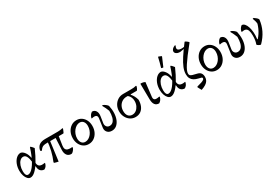

<svg xmlns="http://www.w3.org/2000/svg" viewBox="84 -1973 4910 3387"><g transform="rotate(-30 2538.5 -279.5)"><path d="M163 10Q131 10 105 -17Q79 -44 63.5 -90Q48 -136 48 -192Q48 -266 72 -326Q96 -386 136 -422Q176 -458 225 -458Q268 -449 302 -402Q336 -355 347 -288H377L327 -197Q315 -292 292 -333.5Q269 -375 228 -375Q192 -375 162 -345.5Q132 -316 114.5 -266.5Q97 -217 97 -156Q97 -56 152 -56Q177 -56 205 -75Q233 -94 261.5 -129.5Q290 -165 317.5 -214.5Q345 -264 370.5 -326Q396 -388 418 -459L431 -464Q447 -450 459 -436Q471 -422 484 -405Q425 -270 368.5 -177.5Q312 -85 260.5 -37.5Q209 10 163 10ZM443 8Q394 6 366.5 -26Q339 -58 338 -116L319 -128L366 -214L365 -193Q362 -125 396.5 -100.5Q431 -76 507 -91L510 -83Q495 -17 443 8Z M563 -302 545 -315 544 -322Q558 -389 601.5 -420.5Q645 -452 724 -452H986Q1030 -452 1081 -464L1089 -456Q1083 -437 1075 -419.5Q1067 -402 1058 -382L1049 -375H723Q680 -375 654 -369.5Q628 -364 610 -348.5Q592 -333 570 -302ZM730 13Q704 7 685 2.5Q666 -2 650 -8L645 -22Q725 -209 740 -420L786 -409ZM994 9Q938 10 908 -29.5Q878 -69 881 -139L894 -407H961L929 -197Q923 -155 935 -129Q947 -103 979.5 -93.5Q1012 -84 1065 -89L1071 -82Q1070 -66 1056 -44.5Q1042 -23 1024.5 -7Q1007 9 994 9Z M1348 12Q1291 12 1246.5 -17.5Q1202 -47 1176.5 -98.5Q1151 -150 1151 -216Q1151 -287 1179 -343Q1207 -399 1255.5 -431.5Q1304 -464 1365 -464Q1422 -464 1466 -434.5Q1510 -405 1535.5 -354Q1561 -303 1561 -236Q1561 -166 1533 -109.5Q1505 -53 1457 -20.5Q1409 12 1348 12ZM1315 -53Q1350 -53 1382 -71.5Q1414 -90 1438.5 -121Q1463 -152 1477.5 -192.5Q1492 -233 1492 -276Q1492 -332 1465.5 -365.5Q1439 -399 1393 -399Q1359 -399 1327.5 -380.5Q1296 -362 1271 -331Q1246 -300 1231 -260Q1216 -220 1216 -177Q1216 -120 1242.5 -86.5Q1269 -53 1315 -53Z M1820 13Q1761 13 1728.5 -23.5Q1696 -60 1703 -114L1728 -291Q1733 -322 1722 -339.5Q1711 -357 1685.5 -360.5Q1660 -364 1618 -354L1613 -362Q1622 -394 1638 -417.5Q1654 -441 1680 -457Q1730 -457 1755.5 -416Q1781 -375 1770 -307L1751 -184Q1744 -142 1765.5 -112Q1787 -82 1827 -82Q1869 -82 1897 -109.5Q1925 -137 1939 -189.5Q1953 -242 1952 -317Q1939 -352 1922.5 -386.5Q1906 -421 1887 -454L1900 -464Q1930 -451 1953.5 -433Q1977 -415 1991 -395Q2010 -311 2006 -237Q2002 -163 1978.5 -107Q1955 -51 1914.5 -19Q1874 13 1820 13Z M2303 12Q2245 12 2198 -18.5Q2151 -49 2123.5 -101.5Q2096 -154 2096 -220Q2096 -286 2124.5 -338.5Q2153 -391 2201.5 -421.5Q2250 -452 2311 -452H2470Q2507 -452 2530 -454.5Q2553 -457 2577 -464L2587 -456Q2581 -433 2574.5 -417.5Q2568 -402 2557 -387L2547 -380H2340Q2289 -380 2248.5 -355Q2208 -330 2185 -286.5Q2162 -243 2162 -188Q2162 -124 2191.5 -88Q2221 -52 2272 -52Q2315 -52 2349.5 -77.5Q2384 -103 2405 -146.5Q2426 -190 2426 -242Q2426 -291 2405.5 -330Q2385 -369 2349 -389L2442 -407L2421 -372Q2448 -343 2467 -306.5Q2486 -270 2497 -228Q2497 -157 2474 -103Q2451 -49 2407.5 -18.5Q2364 12 2303 12Z M2781 10Q2671 10 2669 -135L2665 -452L2674 -458Q2698 -457 2718 -452.5Q2738 -448 2758 -438L2725 -153Q2720 -107 2747.5 -92.5Q2775 -78 2842 -94L2847 -82Q2832 -22 2781 10Z M3021 10Q2989 10 2963 -17Q2937 -44 2921.5 -90Q2906 -136 2906 -192Q2906 -266 2930 -326Q2954 -386 2994 -422Q3034 -458 3083 -458Q3126 -449 3160 -402Q3194 -355 3205 -288H3235L3185 -197Q3173 -292 3150 -333.5Q3127 -375 3086 -375Q3050 -375 3020 -345.5Q2990 -316 2972.5 -266.5Q2955 -217 2955 -156Q2955 -56 3010 -56Q3035 -56 3063 -75Q3091 -94 3119.5 -129.5Q3148 -165 3175.5 -214.5Q3203 -264 3228.5 -326Q3254 -388 3276 -459L3289 -464Q3305 -450 3317 -436Q3329 -422 3342 -405Q3283 -270 3226.5 -177.5Q3170 -85 3118.5 -37.5Q3067 10 3021 10ZM3301 8Q3252 6 3224.5 -26Q3197 -58 3196 -116L3177 -128L3224 -214L3223 -193Q3220 -125 3254.5 -100.5Q3289 -76 3365 -91L3368 -83Q3353 -17 3301 8ZM3152 -502 3120 -511Q3135 -561 3148 -610.5Q3161 -660 3172 -710L3181 -712L3234 -691L3237 -681L3161 -504Z M3548 179 3507 103 3512 90Q3574 75 3608.5 62.5Q3643 50 3657 38Q3671 26 3671 11Q3671 -4 3655.5 -9.5Q3640 -15 3595 -25Q3548 -36 3514 -56.5Q3480 -77 3461.5 -111.5Q3443 -146 3443 -199Q3443 -260 3471 -330.5Q3499 -401 3558 -492.5Q3617 -584 3711 -707L3722 -706Q3751 -691 3778 -664L3781 -653Q3697 -550 3640 -474Q3583 -398 3548 -344Q3513 -290 3497.5 -253Q3482 -216 3482 -190Q3482 -166 3495 -152.5Q3508 -139 3538.5 -130Q3569 -121 3621 -109Q3671 -98 3692.5 -68.5Q3714 -39 3714 9Q3714 50 3696 81.5Q3678 113 3641 136.5Q3604 160 3548 179ZM3553 -590Q3512 -590 3482.5 -608.5Q3453 -627 3453 -657Q3453 -680 3472.5 -702Q3492 -724 3529 -738L3543 -731Q3506 -668 3544.5 -644Q3583 -620 3676 -637L3678 -617Q3647 -607 3616 -600.5Q3585 -594 3553 -590Z M3957 12Q3900 12 3855.5 -17.5Q3811 -47 3785.5 -98.5Q3760 -150 3760 -216Q3760 -287 3788 -343Q3816 -399 3864.5 -431.5Q3913 -464 3974 -464Q4031 -464 4075 -434.5Q4119 -405 4144.5 -354Q4170 -303 4170 -236Q4170 -166 4142 -109.5Q4114 -53 4066 -20.5Q4018 12 3957 12ZM3924 -53Q3959 -53 3991 -71.5Q4023 -90 4047.5 -121Q4072 -152 4086.5 -192.5Q4101 -233 4101 -276Q4101 -332 4074.5 -365.5Q4048 -399 4002 -399Q3968 -399 3936.5 -380.5Q3905 -362 3880 -331Q3855 -300 3840 -260Q3825 -220 3825 -177Q3825 -120 3851.5 -86.5Q3878 -53 3924 -53Z M4429 13Q4370 13 4337.5 -23.5Q4305 -60 4312 -114L4337 -291Q4342 -322 4331 -339.5Q4320 -357 4294.5 -360.5Q4269 -364 4227 -354L4222 -362Q4231 -394 4247 -417.5Q4263 -441 4289 -457Q4339 -457 4364.5 -416Q4390 -375 4379 -307L4360 -184Q4353 -142 4374.5 -112Q4396 -82 4436 -82Q4478 -82 4506 -109.5Q4534 -137 4548 -189.5Q4562 -242 4561 -317Q4548 -352 4531.5 -386.5Q4515 -421 4496 -454L4509 -464Q4539 -451 4562.5 -433Q4586 -415 4600 -395Q4619 -311 4615 -237Q4611 -163 4587.5 -107Q4564 -51 4523.5 -19Q4483 13 4429 13Z M4843 10Q4828 5 4814.5 -2.5Q4801 -10 4785 -23L4784 -37Q4858 -98 4908 -174Q4958 -250 4984 -341Q4983 -365 4975 -396Q4967 -427 4954 -458L4975 -463Q5007 -441 5024 -425.5Q5041 -410 5051 -391Q5040 -279 4991.5 -179Q4943 -79 4857 7ZM4784 -37Q4797 -72 4803 -111Q4809 -150 4809 -199Q4809 -266 4795.5 -303.5Q4782 -341 4753 -352.5Q4724 -364 4675 -353L4668 -362Q4675 -392 4690 -416Q4705 -440 4729 -458Q4762 -458 4787 -430Q4812 -402 4828 -353Q4844 -304 4848.5 -240.5Q4853 -177 4843 -106L4875 -89Z"/></g></svg>

Font: Alegreya
Style: Regular
Weight: 400
Designer: Juan Pablo del Peral
Foundry: Huerta Tipografica
Version: Version 2.009